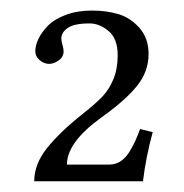

<svg xmlns="http://www.w3.org/2000/svg" viewBox="-20 -708 348 364"><path d="M73.2 -586.9Q63.5 -586.9 55.2 -594Q46.9 -601.1 46.9 -610.8Q46.9 -621.6 52.7 -634Q58.6 -646.5 70.6 -658.9Q82.5 -671.4 104.5 -679.7Q126.5 -688 154.3 -688Q181.6 -688 204.6 -681.2Q227.5 -674.3 244.6 -654.8Q261.7 -635.3 261.7 -605.5Q261.7 -572.8 240.2 -545.7Q218.8 -518.6 172.9 -485.8Q106.9 -438.5 106.9 -396H187.5Q198.7 -396 208.3 -402.1Q217.8 -408.2 224.9 -419.4Q231.9 -430.7 236.3 -440.4Q240.7 -450.2 245.6 -463.4L269.5 -457.5Q256.8 -411.1 251 -364.3H44.9Q44.9 -397 69.1 -427.2Q93.3 -457.5 135.7 -491.2Q161.6 -511.7 174.3 -525.1Q187 -538.6 195.1 -558.1Q203.1 -577.6 203.1 -603.5Q203.1 -634.8 185.8 -649.2Q168.5 -663.6 149.9 -663.6Q120.6 -663.6 108.4 -655Q96.2 -646.5 96.2 -634.8Q96.2 -630.9 98.4 -623Q100.6 -615.2 100.6 -610.8Q100.6 -600.1 91.3 -593.5Q82 -586.9 73.2 -586.9Z"/></svg>

Font: Libertinage
Style: l
Weight: 400
Designer: OSP
Foundry: OSP
Version: Version 1.0; 2008; OFL relea